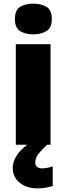

<svg xmlns="http://www.w3.org/2000/svg" viewBox="-20 -796 365 1056"><path d="M163 -776Q204 -776 234.5 -759Q265 -742 265 -691Q265 -642 234.5 -624.5Q204 -607 163 -607Q121 -607 91.5 -624.5Q62 -642 62 -691Q62 -742 91.5 -759Q121 -776 163 -776ZM258 -553V0H67V-553ZM174 97Q174 115 184.5 122.5Q195 130 212 130Q225 130 242.5 126.5Q260 123 270 119V227Q254 232 233 236Q212 240 185 240Q128 240 89 209.5Q50 179 50 127Q50 93 73.5 56.5Q97 20 164 -25L239 0Q205 32 189.5 53Q174 74 174 97Z"/></svg>

Font: Noto Sans Syriac Eastern Black
Style: Regular
Weight: 900
Designer: Patrick Giasson and the Monotype Design Team
Foundry: Monotype Imaging Inc.
Version: Version 3.001; ttfautohint (v1.8.4.7-5d5b)